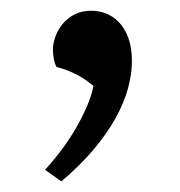

<svg xmlns="http://www.w3.org/2000/svg" viewBox="-20 -807 333 356"><path d="M63.5 -492.2Q80.1 -510.3 95 -530.3Q109.9 -550.3 121.6 -570.8Q133.3 -591.3 141.6 -610.8Q149.9 -630.4 153.3 -647.5Q147.9 -652.3 139.9 -658Q131.8 -663.6 122.6 -668.5Q113.3 -673.3 103.5 -677Q93.8 -680.7 85 -682.6Q81.1 -689.5 79.6 -698.7Q78.1 -708 78.1 -714.8Q78.1 -726.6 82.8 -739.3Q87.4 -752 96.2 -762.7Q105 -773.4 118.4 -780.3Q131.8 -787.1 149.4 -787.1Q163.1 -787.1 176.5 -782Q189.9 -776.9 200.7 -765.6Q211.4 -754.4 218 -736.6Q224.6 -718.8 224.6 -693.4Q224.6 -669.9 217.3 -643.1Q210 -616.2 194.1 -587.6Q178.2 -559.1 153.3 -529.5Q128.4 -500 93.8 -470.7Z"/></svg>

Font: Proza Libre
Style: Regular
Weight: 400
Designer: Jasper de Waard
Foundry: Jasper de Waard
Version: Version 1.001; ttfautohint (v1.4.1.8-43bc)